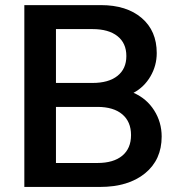

<svg xmlns="http://www.w3.org/2000/svg" viewBox="-20 -739 711 759"><path d="M378.9 -718.8Q480.5 -718.8 540 -668Q599.6 -617.2 599.6 -529.3Q599.6 -479.5 574.7 -437Q549.8 -394.5 507.8 -372.1Q559.6 -349.6 589.4 -302.7Q619.1 -255.9 619.1 -199.2Q619.1 -107.4 553.2 -53.7Q487.3 0 375 0H76.2V-718.8ZM201.2 -94.7H365.2Q428.7 -94.7 463.4 -123.5Q498 -152.3 498 -205.1Q498 -257.8 463.4 -287.1Q428.7 -316.4 365.2 -316.4H201.2ZM201.2 -411.1H345.7Q409.2 -411.1 444.3 -439Q479.5 -466.8 479.5 -517.6Q479.5 -568.4 444.3 -596.2Q409.2 -624 345.7 -624H201.2Z"/></svg>

Font: Min Sans SemiBold
Style: Regular
Weight: 600
Designer: Jinseong-Kim, NotoSansCJK, Nunito
Foundry: Jinseong-Kim
Version: Version 1.400;Glyphs 3.1.2 (3151)